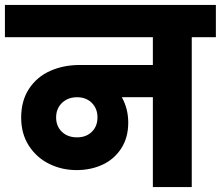

<svg xmlns="http://www.w3.org/2000/svg" viewBox="-37 -760 897 780"><path d="M840 -609H742V0H584V-365H458Q484 -318 484 -262Q484 -201 455.5 -157Q427 -113 379.5 -91Q332 -69 274 -69Q214 -69 162.5 -94.5Q111 -120 80 -168.5Q49 -217 49 -282Q49 -351 81 -399.5Q113 -448 167 -472Q221 -496 287 -496H584V-609H-17V-740H840ZM276 -202Q313 -202 336 -224.5Q359 -247 359 -283Q359 -319 336 -342Q313 -365 276 -365Q239 -365 215 -342Q191 -319 191 -283Q191 -247 214.5 -224.5Q238 -202 276 -202Z"/></svg>

Font: MSTAGE
Style: Bold
Weight: 700
Designer: Ninad Kale (Devanagari), Jonny Pinhorn (Latin)
Foundry: Indian Type Foundry
Version: 4.004